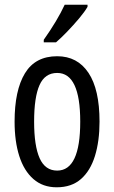

<svg xmlns="http://www.w3.org/2000/svg" viewBox="-20 -786 485 816"><path d="M403 -269Q403 -186 383.5 -123Q364 -60 324 -25Q284 10 221 10Q162 10 122 -25Q82 -60 62 -122.5Q42 -185 42 -269Q42 -402 86 -474.5Q130 -547 223 -547Q309 -547 356 -476.5Q403 -406 403 -269ZM125 -269Q125 -166 148.5 -113.5Q172 -61 223 -61Q321 -61 321 -269Q321 -476 223 -476Q171 -476 148 -424.5Q125 -373 125 -269ZM352 -757Q340 -736 316 -707.5Q292 -679 265.5 -651.5Q239 -624 218 -606H166V-617Q224 -699 255 -766H352Z"/></svg>

Font: Noto Sans Georgian ExtraCondensed
Style: Regular
Weight: 400
Width: 2
Designer: Monotype Design Team, Akaki Razmadze
Foundry: Google LLC
Version: Version 2.005; ttfautohint (v1.8.4.7-5d5b)